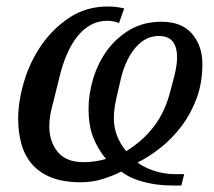

<svg xmlns="http://www.w3.org/2000/svg" viewBox="-20 -550 661 592"><path d="M539 22H511Q465 22 423 11Q381 0 354 -21Q331 -9 298 1.5Q265 12 230 12Q176 12 139 -2.5Q102 -17 79 -43.5Q56 -70 46 -106Q36 -142 36 -184Q36 -237 54 -298Q72 -359 107.5 -410.5Q143 -462 194.5 -496Q246 -530 313 -530Q329 -530 342 -528Q355 -526 363 -524L347 -479Q340 -482 330 -484Q320 -486 312 -486Q283 -486 259.5 -473Q236 -460 218 -437Q200 -414 186.5 -383Q173 -352 164 -315L144 -234Q139 -217 135.5 -198Q132 -179 132 -161Q132 -113 158 -81.5Q184 -50 238 -50Q255 -50 272.5 -52.5Q290 -55 307 -60Q281 -91 267 -127.5Q253 -164 253 -214Q253 -260 267.5 -308Q282 -356 310.5 -395Q339 -434 381 -458.5Q423 -483 478 -483Q540 -483 572 -446Q604 -409 604 -352Q604 -294 586 -246Q568 -198 539 -160Q510 -122 474.5 -94Q439 -66 404 -49Q423 -34 455 -23.5Q487 -13 520 -13H548ZM342 -261Q331 -217 331 -186Q331 -130 369 -84Q420 -115 454.5 -160Q489 -205 505 -268L518 -317Q526 -351 526 -373Q526 -404 513 -421.5Q500 -439 469 -439Q429 -439 399 -404.5Q369 -370 354 -313Z"/></svg>

Font: IBM Plex Serif Text
Style: Italic
Weight: 450
Italic angle: -14°
Designer: Mike Abbink, Paul van der Laan, Pieter van Rosmalen
Foundry: Bold Monday
Version: Version 3.001